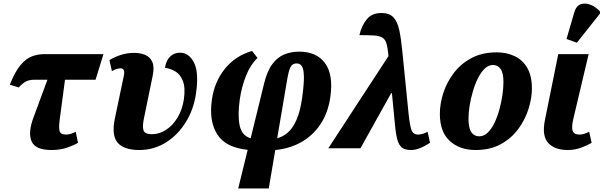

<svg xmlns="http://www.w3.org/2000/svg" viewBox="-20 -844 3436 1093"><path d="M272 10Q182 10 160 -39Q138 -88 171 -176L250 -390H174Q150 -390 131.5 -382Q113 -374 86 -346L36 -362Q66 -438 98 -475Q130 -512 164 -524Q198 -536 234 -536H569L524 -390H350L320 -164Q314 -120 319 -99Q324 -78 355 -78Q371 -78 384 -82.5Q397 -87 411 -94L424 -31Q403 -18 363.5 -4Q324 10 272 10Z M773 10Q685 10 649.5 -32Q614 -74 634 -170L685 -413Q694 -455 666 -455Q656 -455 644.5 -451.5Q633 -448 617 -439L603 -502Q635 -521 670 -532Q705 -543 744 -543Q780 -543 807.5 -531Q835 -519 847.5 -490Q860 -461 848 -407L800 -173Q790 -127 796.5 -103.5Q803 -80 845 -80Q887 -80 925.5 -105Q964 -130 991 -175Q1018 -220 1027 -280Q1036 -346 1021 -383.5Q1006 -421 978 -437.5Q950 -454 919 -458Q926 -501 949 -522.5Q972 -544 1005 -544Q1055 -544 1084 -488.5Q1113 -433 1096 -313Q1083 -222 1038 -149Q993 -76 924.5 -33Q856 10 773 10Z M1336 229 1390 9Q1264 -4 1216.5 -79.5Q1169 -155 1186 -275Q1200 -377 1259.5 -451.5Q1319 -526 1415 -554L1446 -514Q1405 -475 1380 -411.5Q1355 -348 1345 -278Q1332 -187 1344.5 -129Q1357 -71 1407 -57L1483 -367Q1500 -438 1529.5 -478Q1559 -518 1598 -534Q1637 -550 1683 -550Q1782 -550 1830 -485Q1878 -420 1861 -295Q1848 -201 1803.5 -135.5Q1759 -70 1692.5 -33.5Q1626 3 1547 10L1510 229ZM1615 -392 1558 -57Q1590 -65 1618.5 -89.5Q1647 -114 1668 -162Q1689 -210 1700 -287Q1711 -367 1710 -409Q1709 -451 1698.5 -467Q1688 -483 1669 -483Q1644 -483 1633.5 -461.5Q1623 -440 1615 -392Z M1849 0 2191 -524V-530Q2187 -573 2180 -596.5Q2173 -620 2156.5 -630Q2140 -640 2109 -642Q2078 -644 2026 -644Q2038 -697 2067.5 -733.5Q2097 -770 2151 -770Q2196 -770 2219 -746Q2242 -722 2252.5 -674.5Q2263 -627 2270 -555L2306 -196Q2313 -129 2322.5 -103.5Q2332 -78 2360 -78Q2385 -78 2414 -94L2428 -31Q2397 -11 2370 -0.5Q2343 10 2320 10Q2286 10 2268 -4Q2250 -18 2241 -52.5Q2232 -87 2227 -149L2211 -314H2207L2032 0Z M2687 10Q2597 10 2540.5 -41.5Q2484 -93 2484 -196Q2484 -253 2503.5 -314Q2523 -375 2563 -428Q2603 -481 2664 -513.5Q2725 -546 2808 -546Q2863 -546 2908.5 -525Q2954 -504 2981 -458.5Q3008 -413 3008 -340Q3008 -286 2989 -225Q2970 -164 2931 -110.5Q2892 -57 2831.5 -23.5Q2771 10 2687 10ZM2708 -68Q2735 -68 2757 -89.5Q2779 -111 2796 -147Q2813 -183 2824 -224.5Q2835 -266 2840.5 -306Q2846 -346 2846 -377Q2846 -428 2830 -451Q2814 -474 2786 -474Q2761 -474 2739.5 -453.5Q2718 -433 2701 -399Q2684 -365 2672 -324Q2660 -283 2653.5 -242.5Q2647 -202 2647 -169Q2647 -115 2663 -91.5Q2679 -68 2708 -68Z M3212 10Q3138 10 3101 -30Q3064 -70 3082 -160L3158 -536H3331L3243 -164Q3233 -120 3240 -99Q3247 -78 3279 -78Q3294 -78 3307 -82.5Q3320 -87 3334 -94L3348 -31Q3327 -18 3290 -4Q3253 10 3212 10ZM3264 -601 3205 -622 3249 -773Q3260 -811 3286 -820Q3312 -829 3342.5 -816.5Q3373 -804 3396 -778L3395 -766Z"/></svg>

Font: Noto Serif SemiCondensed ExtraBold
Style: Italic
Weight: 800
Width: 4
Italic angle: -12°
Designer: Monotype Design Team
Foundry: Monotype Imaging Inc.
Version: Version 2.014; ttfautohint (v1.8.4.7-5d5b)